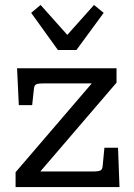

<svg xmlns="http://www.w3.org/2000/svg" viewBox="-20 -756 543 776"><path d="M351 -419H156Q134 -419 126 -415Q118 -411 117 -396L110 -331H56L49 -480H451V-422L143 -63H356Q378 -63 386 -67Q394 -71 395 -86L402 -159H457L463 0H43V-60ZM289 -554H214L106 -704L144 -736L252 -615L360 -736L399 -704Z"/></svg>

Font: Enriqueta
Style: Regular
Weight: 400
Designer: Viviana Monsalve, Gustavo Ibarra
Foundry: Viviana Monsalve, Gustavo Ibarra
Version: Version 1.002